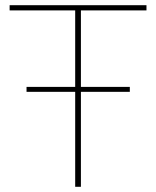

<svg xmlns="http://www.w3.org/2000/svg" viewBox="-20 -718 600 738"><path d="M291 -365V0H269V-365H82V-384H269V-678H17V-698H543V-678H291V-384H479V-365Z"/></svg>

Font: Plexus Sans Thin
Style: Regular
Weight: 250
Version: Version 2.001;PS 002.001;hotconv 1.0.70;makeotf.lib2.5.58329